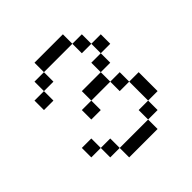

<svg xmlns="http://www.w3.org/2000/svg" viewBox="-167 -760 896 896"><g transform="rotate(-45 281.0 -312.5)"><path d="M250 -312.5H187.5V-250H250ZM62.5 -125H125V-187.5H62.5ZM62.5 -437.5H125V-500H62.5ZM125 -62.5H187.5V-125H125ZM125 -500H187.5V-562.5H125ZM187.5 0H375V-62.5H187.5ZM187.5 -562.5H375V-625H187.5ZM250 -312.5H375V-375H250ZM375 -62.5H437.5V-125H375ZM375 -250H437.5V-312.5H375ZM375 -375H437.5V-437.5H375ZM375 -500H437.5V-562.5H375ZM437.5 -125H500V-250H437.5ZM437.5 -437.5H500V-500H437.5Z"/></g></svg>

Font: ChillMoonMono
Style: Regular
Weight: 400
Designer: Warren2060
Foundry: ChillType
Version: Version 1.000;Glyphs 3.1.1 (3135)